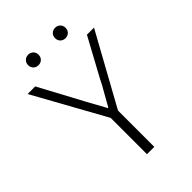

<svg xmlns="http://www.w3.org/2000/svg" viewBox="-253 -985 1092 1092"><g transform="rotate(-45 293.0 -439.0)"><path d="M264 -292 26 -722H87L207 -499Q224 -467 227 -461L292 -343H296L324 -393Q366 -465 382 -499L503 -722H560L323 -292V0H264ZM361 -836Q361 -855 373 -866.5Q385 -878 403 -878Q421 -878 433 -866Q445 -854 445 -836Q445 -817 433 -805.5Q421 -794 403 -794Q385 -794 373 -805.5Q361 -817 361 -836ZM144 -836Q144 -854 156 -866Q168 -878 186 -878Q204 -878 216 -866.5Q228 -855 228 -836Q228 -817 216 -805.5Q204 -794 186 -794Q168 -794 156 -805.5Q144 -817 144 -836Z"/></g></svg>

Font: Nebula Sans Light
Style: Regular
Weight: 300
Designer: Paul D. Hunt for Adobe (as Source Sans)
Foundry: Nebula Entertainment & Broadcasting LLC
Version: Version 1.010